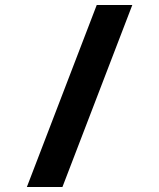

<svg xmlns="http://www.w3.org/2000/svg" viewBox="-20 -743 640 772"><path d="M88 9 369 -723H512L231 9Z"/></svg>

Font: Noto Sans Mono Extra
Style: Regular
Weight: 800
Designer: Monotype Design Team
Foundry: Monotype Imaging Inc.
Version: Version 1.900